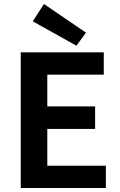

<svg xmlns="http://www.w3.org/2000/svg" viewBox="-20 -933 598 953"><path d="M83 0V-673.3H495.1V-562.5H214.8V-404.8H452.1V-293H214.8V-110.4H505.4V0ZM359.4 -706.1 142.6 -827.1 198.2 -913.1 406.7 -771Z"/></svg>

Font: Akatab ExtraBold
Style: Regular
Weight: 800
Designer: SIL International
Foundry: SIL International
Version: Version 3.000